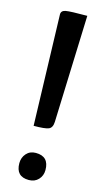

<svg xmlns="http://www.w3.org/2000/svg" viewBox="-113 -744 422 788"><g transform="rotate(15 97.5 -349.5)"><path d="M59 -213 45 -683Q45 -699 64 -702.5Q83 -706 155 -706L139 -251Q138 -226 122.5 -219.5Q107 -213 59 -213ZM42 -50Q42 -74 57 -91Q72 -108 97 -108Q153 -108 153 -50Q153 -26 137.5 -9.5Q122 7 97 7Q42 7 42 -50Z"/></g></svg>

Font: YanoneKaffeesatzRR
Style: Regular
Weight: 400
Designer: Yanone (Cyrillic: Daniel Pouzeot & Huerta Tipografica)
Foundry: Yanone
Version: Version 1.100;PS 001.100;hotconv 1.0.70;makeotf.lib2.5.58329